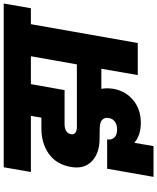

<svg xmlns="http://www.w3.org/2000/svg" viewBox="76 -856 867 1060"><g transform="rotate(-90 510.0 -326.5)"><path d="M994 -590H906L802 0H625L660 -201H549Q552 -186 552 -169Q552 -153 549 -134Q537 -67 486.5 -25Q436 17 361 17Q293 17 251 -19L233 87H63L108 -169H270Q269 -164 269 -159Q269 -140 282.5 -127Q296 -114 325 -114Q351 -114 368 -126.5Q385 -139 388 -160Q389 -165 389 -170Q389 -187 375.5 -198.5Q362 -210 326 -210Q286 -210 260 -211Q192 -215 153.5 -249.5Q115 -284 115 -337Q115 -353 118 -371Q133 -451 191 -491.5Q249 -532 331 -532H390L400 -590H90L116 -740H1020ZM684 -336 729 -590H575L542 -404H353Q332 -404 317 -395.5Q302 -387 299 -369Q298 -366 298 -362Q298 -351 308 -343.5Q318 -336 340 -336Z"/></g></svg>

Font: Fz Poppins ExtBd
Style: Italic
Weight: 800
Italic angle: -10°
Designer: Ninad Kale (Devanagari), Jonny Pinhorn (Latin)
Foundry: Indian Type Foundry
Version: Vit hóa bi Vntype.Com & FontZin.Com